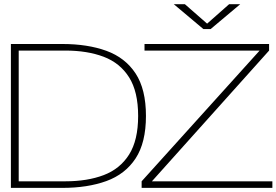

<svg xmlns="http://www.w3.org/2000/svg" viewBox="-20 -914 1345 934"><path d="M825.5 -893.5H879.5L987.5 -799L1094.5 -893.5H1148.5L1004.5 -772.5H969.5ZM33 0V-700H283Q406 -700 497.5 -666.8Q589 -633.5 639.5 -556.8Q690 -480 690 -350Q690 -220 639.5 -143.2Q589 -66.5 497.5 -33.2Q406 0 283 0ZM669 0V-32L1243 -668H683V-700H1289V-668L719 -32H1305V0ZM71 -32H298Q405 -32 484.5 -62.2Q564 -92.5 608 -162.2Q652 -232 652 -350Q652 -468 608 -537.8Q564 -607.5 484.5 -637.8Q405 -668 298 -668H71Z"/></svg>

Font: Trispace Expanded Thin
Style: Regular
Weight: 100
Width: 7
Designer: Tyler Finck
Foundry: Etcetera Type Company
Version: Version 1.210; ttfautohint (v1.8.3)